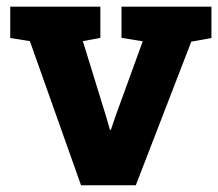

<svg xmlns="http://www.w3.org/2000/svg" viewBox="-20 -548 645 568"><path d="M219.7 0 68.4 -426.3 10.3 -435.5V-528.3H276.9V-436L225.1 -426.3L293.5 -204.6L305.2 -164.1H308.1L321.8 -204.6L402.3 -425.8L339.4 -436V-528.3H605.5V-435.5L545.9 -424.8L381.8 0Z"/></svg>

Font: Roboto Slab ExtraBold
Style: Regular
Weight: 800
Designer: Google
Version: Version 2.001; ttfautohint (v1.8.3)